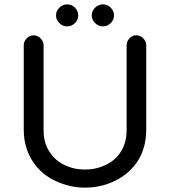

<svg xmlns="http://www.w3.org/2000/svg" viewBox="-20 -850 780 881"><path d="M237 -779Q237 -800 252.5 -815Q268 -830 288 -830Q309 -830 324 -815Q339 -800 339 -779Q339 -759 324 -744Q309 -729 288 -729Q268 -729 252.5 -744Q237 -759 237 -779ZM89 -642Q89 -660 102.5 -674Q116 -688 134 -688Q152 -688 166 -674Q180 -660 180 -642V-253Q180 -193 207 -154Q231 -115 274.5 -93.5Q318 -72 370 -72Q421 -72 464 -93Q510 -114 535.5 -155.5Q561 -197 561 -253V-642Q561 -660 574 -674Q587 -688 605 -688Q624 -688 637.5 -674Q651 -660 651 -642V-256Q651 -170 610 -108Q571 -51 507 -20Q443 11 370 11Q301 11 236 -19Q168 -50 128.5 -112Q89 -174 89 -256ZM452 -830Q473 -830 488 -815Q503 -800 503 -779Q503 -759 488 -744Q473 -729 452 -729Q432 -729 416.5 -744Q401 -759 401 -779Q401 -800 416.5 -815Q432 -830 452 -830Z"/></svg>

Font: 寒蝉全圆体
Style: Regular
Weight: 400
Designer: Warren2060
      Designed by Motoya company      

      [Varela Round]
      Joe Prince(Latin component); Avraham Cornf
Foundry: ChillType
Version: Version 3.200